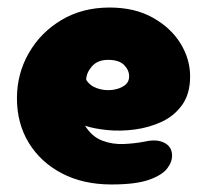

<svg xmlns="http://www.w3.org/2000/svg" viewBox="-20 -490 550 510"><path d="M276 0Q201 0 144.5 -29.5Q88 -59 56.5 -110.5Q25 -162 25 -229Q25 -294 56.5 -349Q88 -404 143.5 -437Q199 -470 271 -470Q338 -470 386 -443Q434 -416 459.5 -374.5Q485 -333 485 -287Q485 -241 464 -211.5Q443 -182 409.5 -166.5Q376 -151 338 -146Q300 -141 265 -144.5Q230 -148 206 -156Q224 -127 251.5 -116.5Q279 -106 309.5 -107.5Q340 -109 365 -114Q396 -121 416 -111Q436 -101 437 -79Q438 -61 424.5 -43Q411 -25 376 -12.5Q341 0 276 0ZM209 -278Q219 -262 238 -255.5Q257 -249 276.5 -251Q296 -253 309.5 -262Q323 -271 323 -287Q323 -304 309.5 -317.5Q296 -331 267 -331Q239 -331 224 -313.5Q209 -296 209 -278Z"/></svg>

Font: Cherry Bomb One
Style: Regular
Weight: 400
Designer: satsuyako
Foundry: satsuyako
Version: Version 4.100; ttfautohint (v1.8.3)